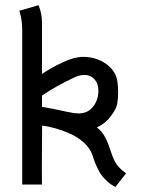

<svg xmlns="http://www.w3.org/2000/svg" viewBox="-20 -717 558 746"><path d="M286.1 -276.4Q321.3 -276.4 341.8 -302.7Q362.3 -329.1 362.3 -363.8Q362.3 -377.9 358.9 -388.2Q354.5 -402.8 341.6 -414.3Q328.6 -425.8 307.6 -425.8Q288.1 -425.8 266.1 -415Q197.3 -382.3 143.1 -345.7V-301.8Q181.2 -295.9 239.7 -282.7Q269 -276.4 286.1 -276.4ZM143.1 -429.7Q179.2 -454.1 224.1 -475.1Q269 -496.1 303.2 -496.1Q354 -496.1 392.8 -468.3Q431.6 -440.4 436.5 -397.5Q439 -378.9 439 -357.4Q439 -332.5 435.1 -312Q432.1 -294.4 410.9 -265.9Q389.6 -237.3 356.4 -221.7Q377.4 -206.1 389.4 -182.1Q401.4 -158.2 410.6 -128.9Q419.9 -99.6 429.2 -84.5Q441.9 -63.5 469.7 -43.5L428.7 9.3Q412.1 1.5 398.4 -11Q384.8 -23.4 376.7 -33.2Q368.7 -43 360.1 -60.8Q351.6 -78.6 349.1 -85.2Q346.7 -91.8 340.3 -110.8Q338.9 -114.3 338.4 -116.2Q329.6 -141.1 306.4 -162.4Q283.2 -183.6 253.9 -196.8Q224.6 -210 196.5 -218Q168.5 -226.1 143.6 -229Q142.6 -136.2 142.6 -63Q142.6 -49.8 142.8 -28.3Q143.1 -6.8 143.1 0H66.4V-599.6Q66.4 -639.6 55.2 -675.3L129.9 -696.8Q143.1 -663.1 143.1 -631.3Z"/></svg>

Font: Fantasque Sans Mono
Style: Regular
Weight: 400
Monospace: yes
Designer: Jany Belluz
Version: Version 1.8.0 ; ttfautohint (v1.8.2)